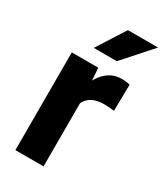

<svg xmlns="http://www.w3.org/2000/svg" viewBox="-189 -825 767 899"><g transform="rotate(30 195.0 -375.0)"><path d="M203.6 -405.3V0H51.3V-528.3H194.3ZM361.3 -532.2 358.9 -390.1Q349.1 -391.6 333.5 -392.8Q317.9 -394 306.6 -394Q277.3 -394 256.1 -387Q234.9 -379.9 220.9 -366.2Q207 -352.5 200.2 -332.3Q193.4 -312 193.4 -285.6L164.6 -299.8Q164.6 -352.1 174.8 -395.5Q185.1 -439 204.6 -470.9Q224.1 -502.9 252.4 -520.5Q280.8 -538.1 316.9 -538.1Q328.6 -538.1 340.8 -536.6Q353 -535.2 361.3 -532.2ZM129.9 -598.1 226.6 -750H389.6L254.4 -598.1Z"/></g></svg>

Font: Roboto ExtraBold
Style: Regular
Weight: 800
Designer: Christian Robertson
Foundry: Google
Version: Version 3.009; 2024